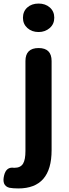

<svg xmlns="http://www.w3.org/2000/svg" viewBox="-63 -830 388 1079"><path d="M40 229Q9 229 -11 225Q-54 213 -40 156Q-28 106 16 113Q17 113 18 113Q53 113 67 89Q80 67 80 18V-271V-487Q80 -560 154 -560Q227 -560 227 -487V14Q227 229 40 229ZM154 -650Q116 -650 91 -672.5Q66 -695 66 -730Q66 -766 90.5 -788Q115 -810 154 -810Q192 -810 217 -788Q242 -766 242 -730.5Q242 -695 217 -673Q191 -650 154 -650Z"/></svg>

Font: GenSenRounded TW B
Style: Regular
Weight: 700
Version: Version 1.501;PS 1;hotconv 16.6.51;makeotf.lib2.5.65220